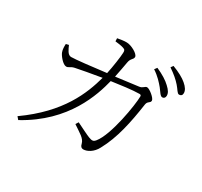

<svg xmlns="http://www.w3.org/2000/svg" viewBox="-166 -997 1332 1267"><g transform="rotate(30 500.0 -364.0)"><path d="M807 -608C827 -583 839 -558 855 -558C867 -558 876 -567 876 -582C876 -602 866 -619 840 -643C816 -666 780 -689 730 -711L716 -692C759 -664 786 -633 807 -608ZM895 -679C917 -655 927 -629 942 -629C956 -629 965 -637 965 -653C965 -673 953 -693 927 -715C904 -735 866 -756 816 -775L803 -757C847 -727 872 -705 895 -679ZM447 -119C503 -80 538 -65 548 -27C552 -8 561 0 575 0C604 0 646 -22 670 -69C731 -181 758 -311 780 -462C785 -489 807 -485 807 -505C807 -524 755 -566 736 -566C720 -566 715 -546 687 -543L517 -521C526 -563 535 -614 540 -642C546 -678 567 -678 567 -699C567 -722 506 -755 472 -755C454 -756 423 -751 402 -747L403 -724C420 -722 448 -719 466 -713C483 -708 486 -701 485 -683C484 -654 472 -569 460 -515C349 -501 235 -488 201 -488C175 -488 161 -523 149 -550L128 -545C127 -527 127 -503 134 -485C141 -464 179 -417 204 -417C223 -417 226 -431 257 -438C284 -444 382 -462 450 -473C412 -335 340 -150 90 27L107 47C401 -113 478 -364 507 -481C569 -490 664 -503 715 -503C723 -503 727 -498 727 -492C727 -428 686 -175 621 -96C606 -78 596 -78 569 -88C550 -95 499 -121 460 -140Z"/></g></svg>

Font: Kiri Minchoo Light
Style: Regular
Weight: 300
Designer: Ryoko NISHIZUKA 西塚涼子 (kana & ideographs); Frank Grießhammer (Latin, Greek & Cyrillic);
akenotsuki.com/eyeben/fonts/ (U+
Foundry: Adobe
akenotsuki.com/eyeben/fonts/
Version: Version 4.002;hotconv 1.0.119;makeotfexe 2.5.65604